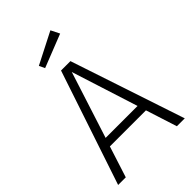

<svg xmlns="http://www.w3.org/2000/svg" viewBox="-259 -986 1084 1084"><g transform="rotate(-45 282.5 -444.0)"><path d="M389 -836 363 -888 175 -792 191 -758ZM485 0H548L320 -685H245L16 0H77L137 -187H425ZM154 -238 282 -636 409 -238Z"/></g></svg>

Font: FiraGO Light
Style: Regular
Weight: 300
Designer: bBox Type
Foundry: bBox Type GmbH
Version: Version 1.001;PS 001.001;hotconv 1.0.88;makeotf.lib2.5.64775